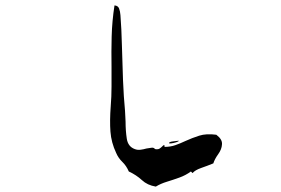

<svg xmlns="http://www.w3.org/2000/svg" viewBox="-20 -722 1040 711"><path d="M802 -187Q801 -169 788 -151Q775 -133 770 -117Q748 -108 725 -100Q702 -92 693 -81L687 -87Q668 -73 644.5 -64.5Q621 -56 598 -49Q575 -42 557 -31Q526 -36 505.5 -55Q485 -74 457 -87Q448 -108 433 -122.5Q418 -137 410 -156Q392 -194 389 -234.5Q386 -275 390 -328Q393 -364 393 -401Q393 -438 393 -475Q392 -530 393.5 -587Q395 -644 404 -702Q417 -701 421 -690.5Q425 -680 426 -666Q430 -615 431.5 -552Q433 -489 435.5 -426Q438 -363 443 -311Q444 -302 444 -291.5Q444 -281 445 -271Q445 -238 449.5 -208.5Q454 -179 479 -170Q489 -166 500.5 -167.5Q512 -169 522 -172Q533 -174 541.5 -175Q550 -176 554 -170Q565 -168 570.5 -171.5Q576 -175 581 -180Q584 -183 585 -184Q590 -185 589.5 -181.5Q589 -178 589 -178Q611 -178 629.5 -184.5Q648 -191 667 -200Q691 -211 717.5 -219.5Q744 -228 781 -223Q804 -206 802 -187ZM642 -201Q642 -198 632 -195Q622 -192 613.5 -191Q605 -190 606 -193Q608 -197 621.5 -198.5Q635 -200 642 -201Z"/></svg>

Font: Yuji Boku
Style: Regular
Weight: 400
Designer: Kataoka Yuji
Foundry: Kinuta Font Factory
Version: Version 3.002